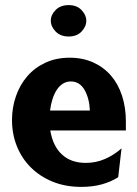

<svg xmlns="http://www.w3.org/2000/svg" viewBox="-20 -721 536 752"><path d="M177 -210Q187 -149 222.5 -116Q258 -83 316 -83Q356 -83 391.5 -98.5Q427 -114 456 -140L443 -27Q415 -9 379 1Q343 11 299 11Q236 11 186 -9.5Q136 -30 100.5 -65.5Q65 -101 46 -148.5Q27 -196 27 -251Q27 -300 42.5 -344.5Q58 -389 87 -422.5Q116 -456 158 -475.5Q200 -495 253 -495Q304 -495 345 -476.5Q386 -458 414.5 -425Q443 -392 458 -346Q473 -300 473 -245V-210ZM332 -288Q330 -336 311 -369Q292 -402 257 -402Q240 -402 226 -393Q212 -384 202 -368.5Q192 -353 185.5 -332.5Q179 -312 176 -288ZM179 -640Q179 -663 198 -682Q217 -701 249 -701Q281 -701 299.5 -681.5Q318 -662 318 -640Q318 -617 299.5 -597.5Q281 -578 249 -578Q217 -578 198 -597.5Q179 -617 179 -640Z"/></svg>

Font: LT Museum
Style: Bold
Weight: 700
Designer: Daniel Lyons
Foundry: LyonsType
Version: Version 1.010